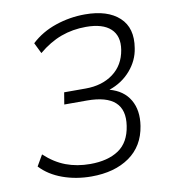

<svg xmlns="http://www.w3.org/2000/svg" viewBox="-81 -783 762 861"><g transform="rotate(-10 300.0 -352.5)"><path d="M267 8Q197 8 136 -14Q75 -36 36 -78L65 -128Q110 -86 160.5 -67Q211 -48 271 -48Q351 -48 400.5 -81Q450 -114 461 -188Q483 -331 305 -331H202L211 -385H309Q384 -385 434.5 -422.5Q485 -460 496 -528Q506 -590 470 -623.5Q434 -657 358 -657Q297 -657 244 -637.5Q191 -618 141 -576L117 -625Q164 -669 229 -691Q294 -713 363 -713Q466 -713 519 -664Q572 -615 557 -525Q549 -470 510.5 -425.5Q472 -381 413 -361Q476 -344 504.5 -295.5Q533 -247 522 -177Q508 -87 440 -39.5Q372 8 267 8Z"/></g></svg>

Font: Mulish Light
Style: Italic
Weight: 300
Italic angle: -9°
Designer: Vernon Adams
Foundry: Vernon Adams
Version: Version 3.603; ttfautohint (v1.8.3)